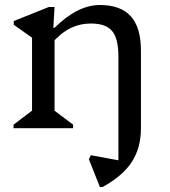

<svg xmlns="http://www.w3.org/2000/svg" viewBox="-20 -512 678 767"><path d="M379 235 335 124 343 108 473 132 453 156V-287Q453 -358 428 -388Q403 -418 344 -418Q298 -418 259.5 -398.5Q221 -379 183 -335V-401H198Q290 -492 379 -492Q462 -492 502.5 -447Q543 -402 543 -311V0Q543 79 506.5 135Q470 191 390 235ZM34 0V-14L124 -82L108 -52V-394L151 -331L35 -413V-428L175 -484H198L193 -401H198V-52L183 -81L272 -14V0Z"/></svg>

Font: Platypi Light
Style: Regular
Weight: 300
Designer: David Sargent
Foundry: Bolt Cutter Type
Version: Version 1.200